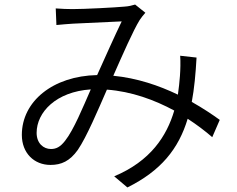

<svg xmlns="http://www.w3.org/2000/svg" viewBox="-20 -766 1040 844"><path d="M844 -513 772 -521C774 -493 773 -460 771 -432C769 -405 766 -378 762 -350C679 -390 582 -423 478 -433C520 -528 566 -633 594 -678C602 -690 610 -700 619 -710L574 -746C561 -742 545 -738 528 -737C486 -733 351 -726 299 -726C278 -726 250 -727 225 -729L228 -656C252 -658 279 -661 301 -662C347 -664 475 -670 515 -672C484 -608 444 -518 407 -436C212 -432 76 -320 76 -173C76 -93 130 -41 202 -41C250 -41 287 -58 322 -107C361 -164 412 -285 450 -372C558 -364 659 -327 746 -280C713 -168 642 -58 482 9L540 58C687 -15 765 -111 805 -244C845 -218 882 -190 913 -163L946 -239C913 -263 871 -291 823 -318C834 -376 840 -441 844 -513ZM379 -373C344 -293 304 -195 266 -147C245 -120 227 -111 204 -111C171 -111 141 -136 141 -182C141 -273 227 -363 379 -373Z"/></svg>

Font: Noto Sans CJK HK DemiLight
Style: Regular
Weight: 350
Designer: Ryoko NISHIZUKA 西塚涼子 (kana, bopomofo & ideographs); Paul D. Hunt (Latin, Greek & Cyrillic); Sandoll Communications 산돌커뮤니
Foundry: Adobe
Version: Version 2.004;hotconv 1.0.118;makeotfexe 2.5.65603